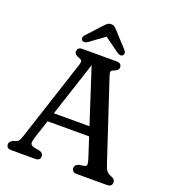

<svg xmlns="http://www.w3.org/2000/svg" viewBox="-158 -1009 999 1125"><g transform="rotate(20 341.5 -447.0)"><path d="M223 -27Q223 0 191.5 0H43.5Q12 0 12 -27Q12 -43 34 -54.5L52.5 -60.5Q64.5 -65 70 -74.2Q75.5 -83.5 83.5 -109L246 -606.5Q252 -625 249 -632Q246 -639 230 -644.5Q201 -654.5 201 -673Q201 -700 233 -700H444.5Q476.5 -700 476.5 -673Q476.5 -654.5 447 -644Q435 -640 432 -633Q429 -626 434 -610L598.5 -112.5Q606.5 -86.5 616.2 -75Q626 -63.5 643.5 -57Q659 -51 664.8 -44.2Q670.5 -37.5 670.5 -27Q670.5 0 639 0H452Q420 0 420 -27Q420 -47 444 -54.5L479.5 -60.5Q490.5 -63.5 491.2 -73.2Q492 -83 485 -105.5L444 -232H185L147.5 -118Q139 -90.5 140.8 -78.8Q142.5 -67 163 -60.5L199.5 -54Q223 -46.5 223 -27ZM203.5 -288.5H425.5L315 -629ZM467.5 -746Q454 -735 432.5 -749.5L340.5 -816L249 -749.5Q227 -735 214 -746Q209 -750.5 208.2 -759.5Q207.5 -768.5 216 -778L298 -867.5Q309 -879.5 318 -886.8Q327 -894 340.5 -894Q354.5 -894 363.5 -887Q372.5 -880 383.5 -867.5L465.5 -778Q474 -768.5 473.2 -759.5Q472.5 -750.5 467.5 -746Z"/></g></svg>

Font: Fraunces 72pt SuperSoft
Style: Regular
Weight: 400
Version: Version 1.000;[b76b70a41]